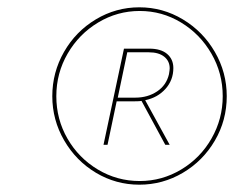

<svg xmlns="http://www.w3.org/2000/svg" viewBox="-20 -731 668 525"><path d="M600 -468Q600 -402 567.5 -346.5Q535 -291 480 -258.5Q425 -226 361 -226Q297 -226 242.5 -258.5Q188 -291 155.5 -347Q123 -403 123 -468Q123 -533 155 -589Q187 -645 242 -678Q297 -711 361 -711Q425 -711 480 -678Q535 -645 567.5 -589Q600 -533 600 -468ZM589 -468Q589 -531 558 -584.5Q527 -638 475 -669.5Q423 -701 362 -701Q301 -701 248.5 -669.5Q196 -638 165 -584.5Q134 -531 134 -468Q134 -405 164.5 -352Q195 -299 247.5 -267.5Q300 -236 362 -236Q423 -236 475.5 -267.5Q528 -299 558.5 -352.5Q589 -406 589 -468ZM454 -545Q454 -512 432.5 -488Q411 -464 377 -457L444 -335H432L367 -455Q361 -454 349 -454H299L274 -335H263L319 -598H388Q420 -598 437 -583.5Q454 -569 454 -545ZM444 -544Q444 -564 429 -576Q414 -588 387 -588H328L302 -464H350Q384 -464 409.5 -481Q435 -498 442 -528Q444 -540 444 -544Z"/></svg>

Font: Ysabeau Infant Hairline
Style: Italic
Weight: 100
Italic angle: -12°
Designer: Christian Thalmann (Catharsis Fonts)
Version: Version 0.003